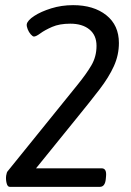

<svg xmlns="http://www.w3.org/2000/svg" viewBox="-20 -726 510 746"><path d="M18 0Q9 0 5.5 -15Q2 -30 4 -44Q6 -57 10 -61L280 -395Q315 -438 335 -472Q355 -506 355 -548Q355 -589 327.5 -611.5Q300 -634 253 -634Q211 -634 182.5 -621.5Q154 -609 137 -596.5Q120 -584 112 -584Q107 -584 99.5 -592.5Q92 -601 87.5 -612.5Q83 -624 84 -632Q87 -647 113 -664Q139 -681 179 -693.5Q219 -706 264 -706Q344 -706 393 -667Q442 -628 442 -559Q442 -512 422.5 -469Q403 -426 367 -379Q331 -332 282 -272L120 -72H375Q395 -72 392 -41L391 -30Q388 0 368 0Z"/></svg>

Font: Asap Condensed Condensed Regular
Style: Italic
Weight: 400
Width: 3
Italic angle: -6°
Designer: Pablo Cosgaya
Foundry: Omnibus-Type
Version: Version 3.001; ttfautohint (v1.8.4.7-5d5b)